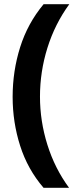

<svg xmlns="http://www.w3.org/2000/svg" viewBox="-20 -734 379 912"><path d="M40 -273.9Q40 -396.5 75.7 -509.8Q111.3 -623 187 -713.9H309.1Q240.7 -620.1 205.3 -506.8Q169.9 -393.6 169.9 -274.9Q169.9 -158.7 205.1 -46.4Q240.2 65.9 308.1 158.2H187Q111.3 70.3 75.7 -41.5Q40 -153.3 40 -273.9Z"/></svg>

Font: Open Sans
Style: Bold
Weight: 700
Designer: Monotype Design Team
Foundry: Monotype Imaging Inc.
Version: Version 3.000; ttfautohint (v1.8.4)